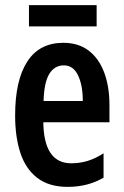

<svg xmlns="http://www.w3.org/2000/svg" viewBox="-20 -719 482 749"><path d="M227 -552Q286 -552 326 -521.5Q366 -491 386.5 -436Q407 -381 407 -309V-242H149Q151 -82 258 -82Q291 -82 321 -91Q351 -100 384 -121V-26Q323 10 244 10Q171 10 125.5 -25Q80 -60 59.5 -122.5Q39 -185 39 -268Q39 -406 86.5 -479Q134 -552 227 -552ZM229 -464Q193 -464 172.5 -431Q152 -398 150 -325H303Q303 -386 284.5 -425Q266 -464 229 -464ZM357 -699V-616H93V-699Z"/></svg>

Font: Noto Sans ExtraCondensed SemiBold
Style: Regular
Weight: 600
Width: 2
Designer: Monotype Design Team
Foundry: Monotype Imaging Inc.
Version: Version 2.013; ttfautohint (v1.8.4.7-5d5b)